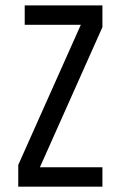

<svg xmlns="http://www.w3.org/2000/svg" viewBox="-20 -704 455 724"><path d="M366.2 -601.6 130.4 -73.2H366.2V0H48.8V-82L284.7 -610.4H73.2V-683.6H366.2Z"/></svg>

Font: Saniretro
Style: Regular
Weight: 400
Designer: Jayvee D. Enaguas (Grand Chaos)
Version: Version 1.0 - 6/10/2013